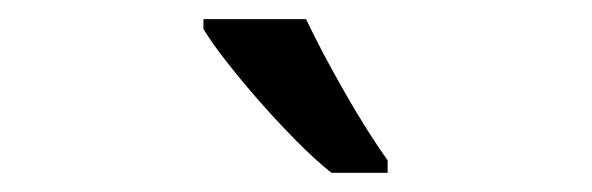

<svg xmlns="http://www.w3.org/2000/svg" viewBox="-20 -786 617 200"><path d="M383.8 -606H325.2Q308.1 -619.6 288.1 -639.9Q268.1 -660.2 249.3 -681.6Q230.5 -703.1 215.1 -722.9Q199.7 -742.7 191.9 -755.9V-766.1H298.8Q306.6 -749.5 317.1 -729.7Q327.6 -710 338.9 -690.2Q350.1 -670.4 361.8 -651.9Q373.5 -633.3 383.8 -619.1Z"/></svg>

Font: Genotype
Style: Regular
Weight: 400
Foundry: Ascender Corporation
Version: Version 1.00